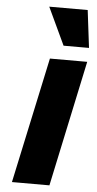

<svg xmlns="http://www.w3.org/2000/svg" viewBox="-61 -963 503 1000"><g transform="rotate(5 190.0 -463.5)"><path d="M41 0 182 -658H377L237 0ZM247 -731 155 -927H356L380 -731Z"/></g></svg>

Font: Ysabeau Office Black
Style: Italic
Weight: 900
Italic angle: -12°
Designer: Christian Thalmann (Catharsis Fonts)
Version: Version 2.001;gftools[0.9.30]; featfreeze: tnum,lnum,ss02